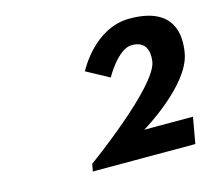

<svg xmlns="http://www.w3.org/2000/svg" viewBox="-78 -1356 767 682"><g transform="rotate(-15 306.0 -1015.5)"><path d="M434 -1168C498 -1168 492 -1109 489 -1091C473 -1002 189 -797 189 -797L184 -770H561L578 -866H399C399 -866 588 -978 608 -1091C619 -1153 617 -1261 450 -1261C319 -1261 249 -1121 249 -1121L332 -1076C332 -1076 382 -1168 434 -1168Z"/></g></svg>

Font: Hussar Dziwak
Style: Kur
Weight: 400
Version: Version 1.022